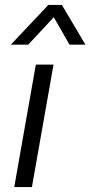

<svg xmlns="http://www.w3.org/2000/svg" viewBox="-20 -762 368 782"><path d="M126 -499H198L110 0H38ZM177 -742H232L328 -580H263L199 -692L95 -580H24Z"/></svg>

Font: Bai Jamjuree
Style: Italic
Weight: 400
Italic angle: -10°
Version: Version 1.000; ttfautohint (v1.6)